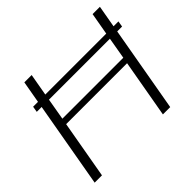

<svg xmlns="http://www.w3.org/2000/svg" viewBox="-159 -907 1114 1114"><g transform="rotate(-45 398.0 -350.0)"><path d="M790 -528H750L657 0H597L660 -357H160L97 0H37L130 -528H90L96 -564H136L160 -700H220L196 -564H696L720 -700H780L756 -564H796ZM690 -528H190L167 -395H667Z"/></g></svg>

Font: Fahkwang ExtraLight
Style: Italic
Weight: 275
Italic angle: -10°
Designer: Suppakit Chalermlarp | Katatrad Co.,Ltd.
Foundry: Cadson Demak Co.,Ltd.
Version: Version 1.000; ttfautohint (v1.6)